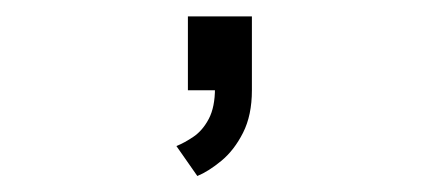

<svg xmlns="http://www.w3.org/2000/svg" viewBox="-20 -110 540 234"><path d="M220.5 104.5 195 68Q205 64 216 56.5Q227 49 234.5 34.8Q242 20.5 242 -2.5L287 0Q287 30.5 276.2 51.8Q265.5 73 249.8 86Q234 99 220.5 104.5ZM209 0V-90H287V0Z"/></svg>

Font: Trispace Thin ExtraLight
Style: Regular
Weight: 250
Version: Version 1.210